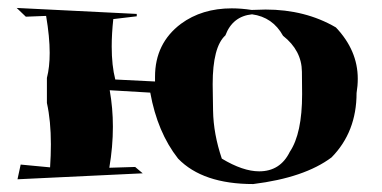

<svg xmlns="http://www.w3.org/2000/svg" viewBox="-20 -517 961 483"><path d="M617 -54Q490 -54 428 -118Q376 -184 358 -284L256 -290Q264 -245 264 -198Q264 -148 255 -95L320 -97L339 -81L24 -66L32 -103L106 -96Q108 -127 108 -154Q108 -213 98 -258V-321Q105 -348 105 -384Q105 -424 96 -477L45 -475L22 -497L324 -482V-476L265 -469Q261 -432 261 -400Q261 -352 270 -317L370 -312V-324Q370 -408 435 -457Q488 -496 563 -496Q587 -496 613 -492L648 -493Q748 -493 825 -448Q880 -390 880 -319Q880 -301 877 -283Q877 -185 814 -121Q746 -70 617 -54ZM632 -86Q685 -86 709 -135Q740 -181 740 -280Q740 -283 739.5 -336.5Q739 -390 692 -427Q666 -474 614 -481Q565 -476 547 -428Q515 -399 515 -305Q515 -297 516 -238.5Q517 -180 538 -118Q591 -86 632 -86Z"/></svg>

Font: Xiangcui Kesong Xiangcui Kesong
Style: Regular
Weight: 400
Version: Version 1.501;March 28, 2024;FontCreator 14.0.0.2814 64-bit